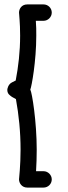

<svg xmlns="http://www.w3.org/2000/svg" viewBox="-20 -812 309 868"><path d="M66 -755C66 -745 71 -713 71 -651C71 -578 63 -511 51 -448L35 -440C16 -431 13 -409 13 -406C13 -387 25 -381 34 -374L52 -364C65 -293 73 -216 73 -135C73 -63 66 -5 66 -1C66 16 79 36 103 36H177C197 36 214 20 214 -1C214 -21 197 -38 177 -38H143C145 -70 146 -103 146 -135C146 -262 125 -393 117 -407C123 -421 144 -535 144 -651C144 -673 144 -696 142 -718H177C197 -718 214 -735 214 -755C214 -776 197 -792 177 -792H103C77 -792 66 -771 66 -755Z"/></svg>

Font: LS
Style: RegularAlt
Weight: 500
Designer: BSozoo
Foundry: BSozoo
Version: Version 001.000